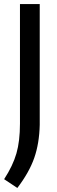

<svg xmlns="http://www.w3.org/2000/svg" viewBox="-32 -760 284 952"><path d="M-11.5 128.5Q32 61.5 49.5 0.5Q67 -60.5 67 -147V-740H165V-141Q163 -49.5 138 22.5Q113 94.5 54 172Z"/></svg>

Font: Encode Sans Condensed Medium
Style: Regular
Weight: 500
Width: 3
Designer: Multiple Designers
Foundry: Impallari Type
Version: Version 2.000